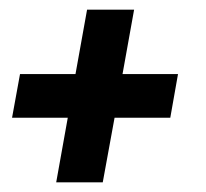

<svg xmlns="http://www.w3.org/2000/svg" viewBox="-20 -477 426 398"><path d="M96.5 -99 120.5 -233H5L21.5 -323.5H136.5L160.5 -457H258L234 -323.5H349L333 -233H217.5L193 -99Z"/></svg>

Font: Cabin Condensed
Style: Bold Italic
Weight: 700
Width: 3
Italic angle: -10°
Designer: Pablo Impallari
Foundry: Pablo Impallari. http://www.impallari.com Igino Marini. http://www.ikern.com
Version: Version 3.001; ttfautohint (v1.8.3)